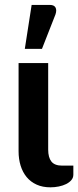

<svg xmlns="http://www.w3.org/2000/svg" viewBox="-20 -776 326 801"><path d="M57.5 -513H181V-152Q181 -119 194.5 -102Q208 -85 239.5 -85H286V-47.5Q286 -34.5 277.8 -24.8Q269.5 -15 256 -8.2Q242.5 -1.5 225.2 2Q208 5.5 190.5 5.5Q157.5 5.5 132.8 -5.8Q108 -17 91.2 -37.2Q74.5 -57.5 66 -85Q57.5 -112.5 57.5 -145ZM83.5 -572 112 -755.5H188Q205.5 -755.5 211.5 -744.8Q217.5 -734 211.5 -716L155 -572Z"/></svg>

Font: Lato 2
Style: Bold
Weight: 700
Designer: Lukasz Dziedzic with Adam Twardoch and Botio Nikoltchev
Foundry: tyPoland Lukasz Dziedzic
Version: Version 2.015; 2015-08-06; http://www.latofonts.com/